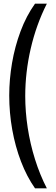

<svg xmlns="http://www.w3.org/2000/svg" viewBox="-20 -820 304 1040"><path d="M169.6 200Q125 136.4 93.8 54.9Q62.6 -26.6 46.3 -117.8Q30 -208.9 30 -302.6Q30 -389.5 45.2 -478.6Q60.4 -567.6 91.3 -650.5Q122.2 -733.5 169.6 -800H233.7Q176.1 -685.5 146.4 -556.8Q116.7 -428.1 116.7 -300Q116.7 -215 130.1 -127.7Q143.5 -40.3 169.7 43.1Q195.9 126.6 233.7 200Z"/></svg>

Font: Big Shoulders Thin
Style: Regular
Weight: 100
Version: Version 2.002